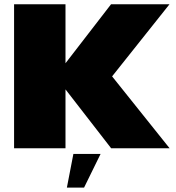

<svg xmlns="http://www.w3.org/2000/svg" viewBox="-20 -695 824 900"><path d="M46 0H287V-276L501 0H775L505.5 -337L774.5 -675H500.5L287 -398.5V-675H46ZM293.5 184.5H374L451.5 26.5H324Z"/></svg>

Font: Anybody SemiExpanded Black
Style: Regular
Weight: 900
Width: 6
Version: Version 1.113;gftools[0.9.25]